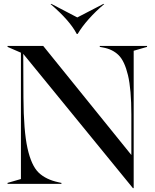

<svg xmlns="http://www.w3.org/2000/svg" viewBox="-20 -949 798 991"><path d="M100 -671 101 -445Q102 -273 122 -183.5Q142 -94 179.5 -58Q217 -22 283 -8L297 -5V0H19V-5L88 -25V-677L19 -707V-712H203L658 -149V-357Q658 -488 640.5 -561Q623 -634 592 -664.5Q561 -695 511 -704L495 -707V-712H739V-707L670 -687V22H666ZM241 -928 245 -929 379 -859 514 -929 518 -928Q474 -891 438 -850.5Q402 -810 381 -774H376Q341 -842 241 -928Z"/></svg>

Font: Nyght Serif
Style: Regular
Weight: 400
Designer: Maksym Kobuzan
Version: Version 0.410;July 4, 2025;FontCreator 15.0.0.2958 64-bit